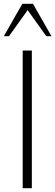

<svg xmlns="http://www.w3.org/2000/svg" viewBox="-39 -987 290 1007"><path d="M80 0H128V-722H80ZM-19 -797H8L106 -934L204 -797H231L134 -967H78Z"/></svg>

Font: Perun ExtraLight
Style: Regular
Weight: 200
Foundry: Copyright (c) Stefan Peev, Context Ltd, 2016
Version: Version 1.089